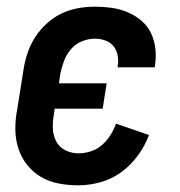

<svg xmlns="http://www.w3.org/2000/svg" viewBox="-20 -548 540 576"><path d="M215 8Q185 8 156 2.5Q127 -3 102.5 -17.5Q78 -32 60.5 -54.5Q43 -77 34.5 -104.5Q26 -132 26 -162Q26 -192 32 -222L51 -342Q55 -367 63.5 -391.5Q72 -416 86.5 -438Q101 -460 121.5 -478.5Q142 -497 165.5 -508Q189 -519 214.5 -523.5Q240 -528 265 -528Q290 -528 315 -524.5Q340 -521 362.5 -511.5Q385 -502 403.5 -486.5Q422 -471 432.5 -449.5Q443 -428 446 -403Q449 -378 445 -352Q445 -350 444.5 -348.5Q444 -347 444 -346H332Q333 -347 333 -347.5Q333 -348 333 -349Q336 -365 333 -381.5Q330 -398 320.5 -409.5Q311 -421 296 -426.5Q281 -432 265 -432Q245 -432 225.5 -424Q206 -416 192.5 -400Q179 -384 172 -365Q165 -346 161 -327L157 -298H300L288 -222H144L142 -207Q138 -185 138.5 -164Q139 -143 148 -125Q157 -107 175.5 -97.5Q194 -88 215 -88Q234 -88 252.5 -94Q271 -100 286 -113Q301 -126 311.5 -143Q322 -160 328 -177L427 -143Q415 -111 394 -82Q373 -53 344.5 -32Q316 -11 282 -1.5Q248 8 215 8Z"/></svg>

Font: Iosevka SS04
Style: Bold Italic
Weight: 700
Italic angle: -9°
Monospace: yes
Designer: Belleve Invis
Foundry: Belleve Invis
Version: Version 19.0.0; ttfautohint (v1.8.4)